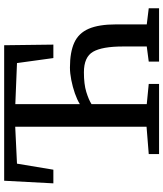

<svg xmlns="http://www.w3.org/2000/svg" viewBox="49 -832 783 921"><g transform="rotate(-90 440.5 -371.5)"><path d="M162 0V-49.5L293 -60V-690L116 -681.5L87 -507H21.5L34 -743H684L687 -507H622.5L598.5 -681.5L401.5 -689.5V-380Q422.5 -393 453.2 -403.8Q484 -414.5 517 -421Q550 -427.5 577 -427.5Q650.5 -427.5 696.2 -406.8Q742 -386 763 -337.5Q784 -289 784 -206V-59L861.5 -49.5V0H605.5V-49.5L678 -59V-174Q678 -272.5 652.8 -316.5Q627.5 -360.5 554 -360.5Q497 -360.5 459.8 -349Q422.5 -337.5 401.5 -324V-59L498.5 -49.5V0Z"/></g></svg>

Font: Merriweather
Style: Regular
Weight: 400
Designer: Eben Sorkin
Foundry: Eben Sorkin
Version: Version 2.100; ttfautohint (v1.7.19-72a1) -l 8 -r 50 -G 200 